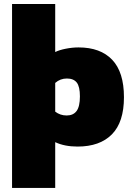

<svg xmlns="http://www.w3.org/2000/svg" viewBox="-20 -720 657 956"><path d="M40 215.8V-700.2H254.9V-460.9Q275.4 -471.2 307.9 -477.5Q340.3 -483.9 371.1 -483.9Q480 -483.9 538.6 -422.4Q597.2 -360.8 597.2 -235.8Q597.2 -111.8 537.1 -51Q477.1 9.8 366.2 9.8Q301.3 9.8 254.9 -12.2V215.8ZM312 -145Q344.7 -145 361.3 -167.2Q377.9 -189.5 377.9 -240.2Q377.9 -289.1 362.1 -309.1Q346.2 -329.1 313 -329.1Q279.8 -329.1 254.9 -307.1V-164.1Q279.8 -145 312 -145Z"/></svg>

Font: Kanit ExtraBold
Style: Regular
Weight: 800
Designer: Katatrad Team
Foundry: CadsonDemak
Version: Version 1.000;PS 001.000;hotconv 1.0.88;makeotf.lib2.5.64775